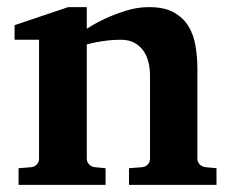

<svg xmlns="http://www.w3.org/2000/svg" viewBox="-20 -520 665 540"><path d="M342.8 0V-46.9L379.9 -49.8Q389.2 -50.8 395.5 -57.4Q401.9 -64 401.9 -73.2V-308.1Q401.9 -327.1 397.5 -345.2Q393.1 -363.3 383.3 -377.2Q373.5 -391.1 357.9 -399.7Q342.3 -408.2 319.8 -408.2Q299.3 -408.2 281.7 -406Q264.2 -403.8 251.5 -401.4Q236.3 -398.4 224.1 -395V-73.2Q224.1 -64 231 -57.4Q237.8 -50.8 247.1 -49.8L276.9 -46.9V0H32.2V-46.9L67.9 -49.8Q77.1 -50.8 83.5 -57.4Q89.8 -64 89.8 -73.2V-408.2H21V-449.2L171.9 -500H224.1V-439Q250 -456.1 279.3 -469.2Q304.2 -480.5 335.4 -490.2Q366.7 -500 398.9 -500Q441.9 -500 468.8 -485.1Q495.6 -470.2 510.3 -445.8Q524.9 -421.4 530 -390.1Q535.2 -358.9 535.2 -326.2V-73.2Q535.2 -64 542 -57.4Q548.8 -50.8 558.1 -49.8L588.9 -46.9V0Z"/></svg>

Font: Charis SIL
Style: Bold
Weight: 700
Foundry: SIL International
Version: Version 4.112